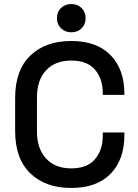

<svg xmlns="http://www.w3.org/2000/svg" viewBox="-20 -917 683 951"><path d="M333 14Q205 14 130 -58.5Q55 -131 55 -268V-432Q55 -569 130 -641.5Q205 -714 333 -714Q459 -714 527.5 -644Q596 -574 596 -453V-447H489V-456Q489 -527 450.5 -572Q412 -617 333 -617Q253 -617 208 -568.5Q163 -520 163 -434V-266Q163 -181 208 -132Q253 -83 333 -83Q412 -83 450.5 -128.5Q489 -174 489 -244V-261H596V-247Q596 -126 527.5 -56Q459 14 333 14ZM333 -757Q303 -757 282.5 -776.5Q262 -796 262 -827Q262 -858 282.5 -877.5Q303 -897 333 -897Q364 -897 384 -877.5Q404 -858 404 -827Q404 -796 384 -776.5Q364 -757 333 -757Z"/></svg>

Font: Space Grotesk Light Medium
Style: Regular
Weight: 500
Version: Version 2.000